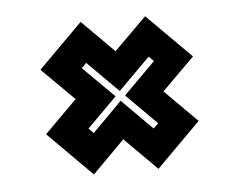

<svg xmlns="http://www.w3.org/2000/svg" viewBox="-35 -491 487 393"><g transform="rotate(-5 209.0 -295.0)"><path d="M276 -139 209.5 -205.5 143.5 -139 53 -229.5 119.5 -296 53 -362 143.5 -452.5 209.5 -386.5 276 -452.5 366.5 -362 300 -296 366.5 -229.5ZM273.5 -222 283.5 -232 221 -294.5 286 -359.5 276 -369.5 211 -304.5 147.5 -368 137.5 -358 201.5 -294.5 140.5 -233.5 150.5 -223.5 211 -284.5Z"/></g></svg>

Font: Tourney Thin
Style: Bold
Weight: 700
Version: Version 1.015